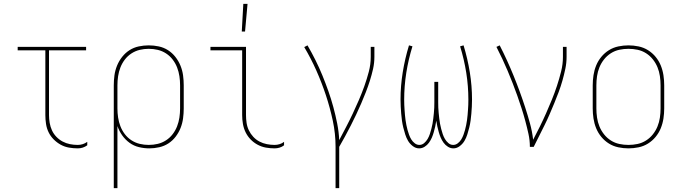

<svg xmlns="http://www.w3.org/2000/svg" viewBox="-20 -764 3540 999"><path d="M385 8Q362 8 339 4Q316 0 296 -11Q276 -22 259.5 -38.5Q243 -55 233 -75.5Q223 -96 219.5 -119Q216 -142 216 -165V-502H72V-520H428V-502H235V-165Q235 -145 238.5 -124.5Q242 -104 250.5 -85.5Q259 -67 273.5 -52Q288 -37 306 -27.5Q324 -18 344 -14Q364 -10 385 -10Q398 -10 410.5 -14Q423 -18 434 -26V-8Q423 0 410.5 4Q398 8 385 8Z M572 215V-320Q572 -346 575.5 -372Q579 -398 589 -422.5Q599 -447 615.5 -468Q632 -489 654 -503Q676 -517 702 -522.5Q728 -528 754 -528Q780 -528 806 -522.5Q832 -517 854 -503Q876 -489 892.5 -468Q909 -447 919 -422.5Q929 -398 932.5 -372Q936 -346 936 -320V-200Q936 -174 932.5 -148Q929 -122 919.5 -98Q910 -74 894 -53Q878 -32 856.5 -18Q835 -4 809 2Q783 8 757 8Q730 8 703 1.5Q676 -5 654 -21Q632 -37 616 -59.5Q600 -82 591 -108V215ZM754 -10Q778 -10 801 -15.5Q824 -21 844 -34Q864 -47 878.5 -66Q893 -85 901.5 -107Q910 -129 913.5 -152.5Q917 -176 917 -200V-320Q917 -344 913.5 -367.5Q910 -391 901.5 -413Q893 -435 878.5 -454Q864 -473 844 -486Q824 -499 801 -504.5Q778 -510 754 -510Q730 -510 707 -504.5Q684 -499 664 -486Q644 -473 629.5 -454Q615 -435 606.5 -413Q598 -391 594.5 -367.5Q591 -344 591 -320V-200Q591 -176 594.5 -152.5Q598 -129 606.5 -107Q615 -85 629.5 -66Q644 -47 664 -34Q684 -21 707 -15.5Q730 -10 754 -10Z M1409 8Q1386 8 1363.5 4Q1341 0 1320.5 -11Q1300 -22 1284 -38.5Q1268 -55 1258 -75.5Q1248 -96 1244 -119Q1240 -142 1240 -165V-502H1075V-520H1260V-165Q1260 -145 1263 -124.5Q1266 -104 1275 -85.5Q1284 -67 1298 -52Q1312 -37 1330 -27.5Q1348 -18 1368.5 -14Q1389 -10 1409 -10Q1422 -10 1435 -14Q1448 -18 1458 -26V-8Q1448 0 1435 4Q1422 8 1409 8ZM1238 -600 1246 -744H1268L1255 -600Z M1726 215V0Q1726 -69 1711.5 -136.5Q1697 -204 1675.5 -269Q1654 -334 1626 -397Q1598 -460 1563 -519L1580 -528Q1602 -490 1621.5 -451Q1641 -412 1657.5 -371.5Q1674 -331 1688.5 -290Q1703 -249 1714.5 -206.5Q1726 -164 1734.5 -121Q1743 -78 1745 -35Q1763 -69 1781 -103.5Q1799 -138 1815.5 -173Q1832 -208 1847.5 -244Q1863 -280 1876 -316.5Q1889 -353 1899 -391Q1909 -429 1909 -468V-520H1928V-468Q1928 -436 1921 -405Q1914 -374 1904.5 -344Q1895 -314 1883.5 -284.5Q1872 -255 1859.5 -226Q1847 -197 1833.5 -168.5Q1820 -140 1805.5 -111.5Q1791 -83 1776 -55.5Q1761 -28 1745 0V215Z M2161 8Q2143 8 2127.5 -4Q2112 -16 2103 -31.5Q2094 -47 2088.5 -64.5Q2083 -82 2078.5 -100Q2074 -118 2071.5 -136Q2069 -154 2067.5 -172.5Q2066 -191 2065 -209Q2064 -227 2064 -246Q2064 -317 2075.5 -388Q2087 -459 2108 -528L2126 -523Q2105 -455 2094 -385.5Q2083 -316 2083 -245Q2083 -232 2083.5 -218.5Q2084 -205 2085 -192Q2086 -179 2087 -166Q2088 -153 2090 -139.5Q2092 -126 2094.5 -113Q2097 -100 2100.5 -87.5Q2104 -75 2108.5 -62.5Q2113 -50 2120 -38.5Q2127 -27 2138 -18.5Q2149 -10 2162 -10Q2176 -10 2187 -19.5Q2198 -29 2205 -41Q2212 -53 2216.5 -66.5Q2221 -80 2224.5 -93.5Q2228 -107 2230.5 -120.5Q2233 -134 2234.5 -148Q2236 -162 2237.5 -176Q2239 -190 2239.5 -204Q2240 -218 2240 -232Q2240 -246 2240 -260V-338H2260V-260Q2260 -246 2260 -232Q2260 -218 2260.5 -204Q2261 -190 2262.5 -176Q2264 -162 2265.5 -148Q2267 -134 2269.5 -120.5Q2272 -107 2275.5 -93.5Q2279 -80 2283.5 -66.5Q2288 -53 2295 -41Q2302 -29 2313 -19.5Q2324 -10 2338 -10Q2351 -10 2362 -18.5Q2373 -27 2380 -38.5Q2387 -50 2391.5 -62.5Q2396 -75 2399.5 -87.5Q2403 -100 2405.5 -113Q2408 -126 2410 -139.5Q2412 -153 2413 -166Q2414 -179 2415 -192Q2416 -205 2416.5 -218.5Q2417 -232 2417 -245Q2417 -316 2406 -385.5Q2395 -455 2374 -523L2392 -528Q2413 -459 2424.5 -388Q2436 -317 2436 -246Q2436 -227 2435 -209Q2434 -191 2432.5 -172.5Q2431 -154 2428.5 -136Q2426 -118 2421.5 -100Q2417 -82 2411.5 -64.5Q2406 -47 2397 -31.5Q2388 -16 2372.5 -4Q2357 8 2339 8Q2324 8 2310.5 -0.5Q2297 -9 2288 -21.5Q2279 -34 2273 -48Q2267 -62 2263 -76.5Q2259 -91 2255.5 -106Q2252 -121 2250 -136Q2248 -121 2244.5 -106Q2241 -91 2237 -76.5Q2233 -62 2227 -48Q2221 -34 2212 -21.5Q2203 -9 2189.5 -0.5Q2176 8 2161 8Z M2737 0Q2737 -34 2729.5 -68Q2722 -102 2713 -135.5Q2704 -169 2693.5 -201.5Q2683 -234 2671.5 -266.5Q2660 -299 2647.5 -331Q2635 -363 2621.5 -395Q2608 -427 2593.5 -458Q2579 -489 2563 -520L2580 -528Q2600 -489 2618 -449.5Q2636 -410 2652.5 -369.5Q2669 -329 2684 -288Q2699 -247 2712.5 -205.5Q2726 -164 2737.5 -122Q2749 -80 2754 -37Q2772 -71 2789 -105.5Q2806 -140 2821.5 -175Q2837 -210 2851.5 -245.5Q2866 -281 2878 -317.5Q2890 -354 2899.5 -392Q2909 -430 2909 -468V-520H2928V-468Q2928 -437 2921.5 -406Q2915 -375 2906.5 -345Q2898 -315 2887 -285.5Q2876 -256 2864 -227Q2852 -198 2839.5 -169Q2827 -140 2813 -112Q2799 -84 2785 -56Q2771 -28 2757 0Z M3250 8Q3224 8 3197.5 2.5Q3171 -3 3148.5 -17Q3126 -31 3109 -51.5Q3092 -72 3082 -96.5Q3072 -121 3068 -147.5Q3064 -174 3064 -200V-320Q3064 -346 3068 -372.5Q3072 -399 3082 -423.5Q3092 -448 3109 -468.5Q3126 -489 3148.5 -503Q3171 -517 3197.5 -522.5Q3224 -528 3250 -528Q3276 -528 3302.5 -522.5Q3329 -517 3351.5 -503Q3374 -489 3391 -468.5Q3408 -448 3418 -423.5Q3428 -399 3432 -372.5Q3436 -346 3436 -320V-200Q3436 -174 3432 -147.5Q3428 -121 3418 -96.5Q3408 -72 3391 -51.5Q3374 -31 3351.5 -17Q3329 -3 3302.5 2.5Q3276 8 3250 8ZM3250 -10Q3274 -10 3297.5 -15Q3321 -20 3341.5 -33Q3362 -46 3377 -65Q3392 -84 3401 -106Q3410 -128 3413.5 -152Q3417 -176 3417 -200V-320Q3417 -344 3413.5 -368Q3410 -392 3401 -414Q3392 -436 3377 -455Q3362 -474 3341.5 -487Q3321 -500 3297.5 -505Q3274 -510 3250 -510Q3226 -510 3202.5 -505Q3179 -500 3158.5 -487Q3138 -474 3123 -455Q3108 -436 3099 -414Q3090 -392 3086.5 -368Q3083 -344 3083 -320V-200Q3083 -176 3086.5 -152Q3090 -128 3099 -106Q3108 -84 3123 -65Q3138 -46 3158.5 -33Q3179 -20 3202.5 -15Q3226 -10 3250 -10Z"/></svg>

Font: Iosevka Term Curly Thin
Style: Regular
Weight: 100
Designer: Belleve Invis
Foundry: Belleve Invis
Version: Version 32.3.0